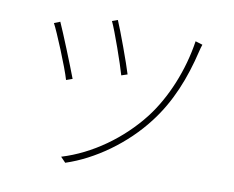

<svg xmlns="http://www.w3.org/2000/svg" viewBox="-80 -828 1160 950"><g transform="rotate(10 500.0 -353.5)"><path d="M438 -724 410 -714C431 -671 488 -508 502 -457L532 -467C518 -515 458 -679 438 -724ZM871 -676 835 -687C813 -539 752 -390 669 -283C570 -156 428 -54 279 -9L304 17C445 -29 594 -134 695 -267C778 -375 828 -501 861 -641C863 -650 868 -668 871 -676ZM159 -666 129 -654C148 -620 220 -447 237 -387L268 -398C244 -462 181 -618 159 -666Z"/></g></svg>

Font: Harano Aji Gothic CN ExtraLight
Style: Regular
Weight: 250
Foundry: Masamichi Hosoda
Version: HaranoAjiGothicCN-ExtraLight version 20230610;ttx 4.39.4